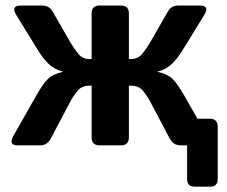

<svg xmlns="http://www.w3.org/2000/svg" viewBox="-20 -533 832 704"><path d="M44.9 0Q9.3 0 29.8 -36.1L112.3 -181.6Q137.2 -225.6 155.8 -243.7Q174.3 -261.7 210.4 -269.5V-270.5Q179.2 -278.3 158.2 -298.8Q137.2 -319.3 118.7 -349.6L40.5 -476.6Q18.1 -512.7 55.7 -512.7H133.8Q160.2 -512.7 171.9 -492.7L237.3 -378.9Q250.5 -356 266.6 -336.2Q282.7 -316.4 308.1 -316.4H315.9V-483.4Q315.9 -512.7 345.2 -512.7H423.3Q452.6 -512.7 452.6 -483.4V-316.4H460.4Q485.8 -316.4 502 -336.2Q518.1 -356 531.2 -378.9L596.7 -492.7Q608.4 -512.7 634.8 -512.7H712.9Q750.5 -512.7 728 -476.6L649.9 -349.6Q631.3 -319.3 610.4 -298.8Q589.4 -278.3 558.1 -270.5V-269.5Q594.2 -261.7 612.5 -243.9Q630.9 -226.1 656.2 -181.6L704.1 -97.7H749Q778.3 -97.7 778.3 -68.4V122.1Q778.3 151.4 751.5 151.4H692.9Q666 151.4 666 122.1V0H642.1Q615.2 0 602.1 -25.4L528.3 -165Q519.5 -181.6 504.2 -200.2Q488.8 -218.8 460.9 -218.8H452.6V-29.3Q452.6 0 423.3 0H345.2Q315.9 0 315.9 -29.3V-218.8H307.6Q279.8 -218.8 264.4 -200.2Q249 -181.6 240.2 -165L166.5 -25.4Q153.3 0 126.5 0Z"/></svg>

Font: Istok
Style: Bold
Weight: 700
Designer: Andrey V. Panov
Foundry: Andrey V. Panov
Version: Version 1.0.1